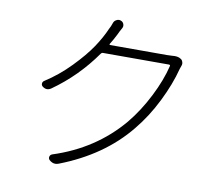

<svg xmlns="http://www.w3.org/2000/svg" viewBox="-86 -890 1172 1020"><g transform="rotate(10 500.0 -380.0)"><path d="M785.2 -647.5Q793 -648.4 799.8 -648.4Q820.3 -648.4 832 -640.6Q841.8 -635.7 844.7 -625Q846.7 -620.1 846.7 -615.2Q846.7 -609.4 844.7 -604.5Q839.8 -592.8 837.9 -585Q816.4 -501 769.5 -406.2Q722.7 -311.5 659.2 -234.4Q523.4 -67.4 293 21.5Q283.2 25.4 274.4 25.4Q256.8 25.4 241.2 10.7Q234.4 2.9 236.8 -6.8Q239.3 -16.6 249 -20.5Q473.6 -92.8 616.2 -262.7Q674.8 -334 720.2 -423.8Q765.6 -513.7 784.2 -591.8Q785.2 -594.7 783.2 -596.7Q781.2 -598.6 778.3 -598.6H421.9Q415 -598.6 411.1 -592.8Q316.4 -458 184.6 -365.2Q172.9 -357.4 162.1 -357.4Q150.4 -357.4 138.7 -366.2Q130.9 -372.1 130.9 -380.9Q130.9 -391.6 139.6 -397.5Q212.9 -444.3 275.9 -509.3Q338.9 -574.2 374.5 -627.4Q410.2 -680.7 431.6 -730.5Q439.5 -744.1 446.3 -764.6Q450.2 -776.4 461.9 -782.2Q468.8 -786.1 475.6 -786.1Q480.5 -786.1 485.4 -784.2Q497.1 -780.3 501.5 -768.6Q505.9 -756.8 500 -746.1Q496.1 -740.2 489.7 -727.5Q483.4 -714.8 481.4 -710Q465.8 -678.7 449.2 -652.3Q447.3 -650.4 448.7 -648.4Q450.2 -646.5 452.1 -646.5H757.8Q774.4 -646.5 785.2 -647.5Z"/></g></svg>

Font: Gen Jyuu Gothic Light
Style: Regular
Weight: 200
Designer: [Source Han Sans]
Ryoko NISHIZUKA  (kana & ideographs); Paul D. Hunt (Latin, Greek & Cyrillic); Wenlong ZHANG  (bopomofo
Version: Version 1.002.20150607